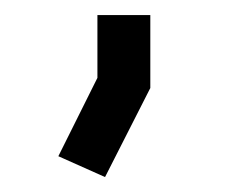

<svg xmlns="http://www.w3.org/2000/svg" viewBox="-20 -111 305 257"><path d="M58.1 98.1 110.4 -6.8V-90.8H181.2V6.8L120.6 126Z"/></svg>

Font: LilGrotesk
Style: Regular
Weight: 400
Designer: BSozoo
Foundry: BSozoo
Version: Version 1.004;PS 001.004;hotconv 1.0.70;makeotf.lib2.5.58329